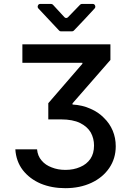

<svg xmlns="http://www.w3.org/2000/svg" viewBox="-20 -773 677 984"><path d="M186.5 -752.9H241.2Q248 -752.9 252 -748Q274.4 -723.6 309.6 -685.5Q313.5 -680.7 319.3 -680.7Q325.2 -680.7 329.1 -685.5Q355.5 -711.9 390.6 -749Q394.5 -752.9 400.4 -752.9H455.1Q463.9 -752.9 467.3 -744.6Q470.7 -736.3 464.8 -729.5Q410.2 -669.9 358.4 -616.2Q354.5 -612.3 348.6 -612.3H292Q286.1 -612.3 282.2 -617.2L176.8 -729.5Q170.9 -736.3 174.3 -744.6Q177.7 -752.9 186.5 -752.9ZM58.6 -7.8Q85.9 -7.8 169.9 -7.8Q172.9 26.4 193.4 49.8Q212.9 73.2 245.1 85Q276.4 97.7 315.4 97.7Q357.4 97.7 390.6 83Q423.8 69.3 443.4 41Q461.9 13.7 461.9 -27.3Q461.9 -63.5 445.3 -93.8Q427.7 -124 390.6 -142.6Q352.5 -161.1 293 -161.1Q271.5 -161.1 227.5 -161.1Q227.5 -181.6 227.5 -244.1Q271.5 -294.9 402.3 -446.3Q402.3 -447.3 402.3 -451.2Q325.2 -451.2 94.7 -451.2Q94.7 -474.6 94.7 -545.9Q207 -545.9 545.9 -545.9Q545.9 -525.4 545.9 -465.8Q497.1 -410.2 351.6 -243.2Q351.6 -241.2 351.6 -237.3Q402.3 -234.4 443.4 -215.8Q484.4 -198.2 512.7 -168.9Q542 -140.6 557.6 -103.5Q573.2 -66.4 573.2 -23.4Q573.2 39.1 540 87.9Q506.8 136.7 448.2 164.1Q389.6 191.4 314.5 191.4Q245.1 191.4 188.5 168Q131.8 143.6 96.7 98.6Q62.5 53.7 58.6 -7.8Z"/></svg>

Font: DeepSea
Style: Medium
Weight: 500
Designer: Stem
Version: Version 3.019;git-0a5106e0b